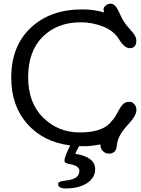

<svg xmlns="http://www.w3.org/2000/svg" viewBox="-20 -812 789 1076"><path d="M401.9 49.8Q513.2 67.9 513.2 136.2Q513.2 184.6 467.5 214.4Q421.9 244.1 349.1 244.1Q325.2 244.1 315.4 237.1Q305.7 230 305.7 220.7Q305.7 211.4 314.9 207Q324.2 202.6 356.9 198.7Q424.8 189.9 424.8 146Q424.8 119.1 381.3 109.9L361.8 105.5Q346.7 102.5 344 97.7Q341.3 92.8 341.3 86.9Q341.3 72.3 357.4 37.1L373.5 2.9Q224.1 -15.6 133.5 -116.9Q43 -218.3 43 -376.5Q43 -553.2 152.1 -656.2Q261.2 -759.3 440.9 -759.3Q508.3 -759.3 563.5 -742.2Q560.5 -749.5 560.5 -760.5Q560.5 -771.5 573 -781.5Q585.4 -791.5 599.9 -791.5Q614.3 -791.5 626.7 -777.6Q639.2 -763.7 656 -725.1Q672.9 -686.5 704.1 -652.8L721.7 -632.3Q744.1 -606.4 744.1 -585.9Q744.1 -542 707.5 -542Q677.2 -542 647.7 -590.8Q618.2 -639.6 557.4 -663.3Q496.6 -687 433.1 -687Q300.3 -687 219 -605.7Q137.7 -524.4 137.7 -379.6Q137.7 -234.9 222.2 -152.3Q306.6 -69.8 425.8 -69.8Q544.9 -69.8 593.8 -119.6Q618.7 -146 628.4 -163.1L644.5 -191.9Q666.5 -233.9 688.5 -239.3Q695.8 -241.2 708.5 -241.2Q721.2 -241.2 732.9 -227.8Q744.6 -214.4 744.6 -196.3Q744.6 -165 704.8 -121.8Q665 -78.6 651.1 -51.3Q637.2 -23.9 634.3 7.3Q630.4 48.8 589.4 48.8Q571.3 48.8 557.1 35.2Q543 21.5 543 2.4Q543 0 543 -2.4Q486.8 7.3 460.9 7.3H431.6Q427.7 7.3 423.8 6.8Q410.2 30.3 401.9 49.8Z"/></svg>

Font: Oldenburg
Style: Regular
Weight: 400
Designer: Nicole Fally
Foundry: Nicole Fally
Version: Version 1.001